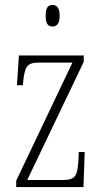

<svg xmlns="http://www.w3.org/2000/svg" viewBox="-20 -762 422 782"><path d="M194 -654C210 -654 223 -664 223 -698C223 -731 210 -742 194 -742C176 -742 166 -731 166 -698C166 -664 176 -654 194 -654ZM46 0H320L325 -143H301L299 -103C295 -47 287 -29 237 -29H91L321 -510V-536H57L49 -415H73L75 -435C82 -490 89 -507 139 -507H275L46 -26Z"/></svg>

Font: Noto Serif Thai ExtraCondensed ExtraLight
Style: Regular
Weight: 200
Width: 2
Designer: Monotype Design Team
Foundry: Monotype Imaging Inc.
Version: Version 2.002